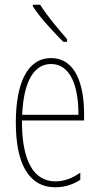

<svg xmlns="http://www.w3.org/2000/svg" viewBox="-20 -783 422 813"><path d="M150 -763H119V-756C152 -705 210 -644 248 -606H264V-617C225 -663 185 -708 150 -763ZM196 -537C95 -537 47 -429 47 -264C47 -94 99 10 215 10C256 10 292 -3 320 -22V-52C285 -27 250 -15 215 -15C120 -15 72 -106 73 -273H336V-301C336 -421 302 -537 196 -537ZM196 -512C280 -512 313 -414 312 -297H74C80 -442 126 -512 196 -512Z"/></svg>

Font: Noto Sans Bengali ExtraCondensed Thin
Style: Regular
Weight: 100
Width: 2
Designer: Joana Ranito - Universal Thirst; Jelle Bosma - Monotype Design Team
Foundry: Universal Thirst ehf.
Version: Version 3.000